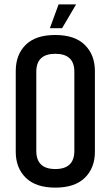

<svg xmlns="http://www.w3.org/2000/svg" viewBox="-20 -848 506 878"><path d="M320 -520Q320 -602 233 -602Q146 -602 146 -520V-158Q146 -75 233 -75Q320 -75 320 -158ZM52 -523Q52 -598 97.5 -643Q143 -688 232.5 -688Q322 -688 368 -642.5Q414 -597 414 -523V-154Q414 -80 368 -35Q322 10 233 10Q144 10 98 -35Q52 -80 52 -154ZM248 -828H328L264 -719H208Z"/></svg>

Font: Khand Medium
Style: Regular
Weight: 500
Designer: Devanagari: Sanchit Sawaria, Jyotish Sonowal; Latin: Satya Rajpurohit
Foundry: Indian Type Foundry
Version: Version 1.100;PS 1.0;hotconv 1.0.78;makeotf.lib2.5.61930; tt